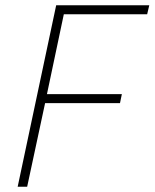

<svg xmlns="http://www.w3.org/2000/svg" viewBox="-20 -708 586 728"><path d="M47 0 193 -688H546L538 -654H222L158 -351H442L435 -317H151L83 0Z"/></svg>

Font: Saira Semi Condensed Thin
Style: Italic
Weight: 100
Width: 4
Italic angle: -12°
Designer: Hector Gatti with collaboration of the Omnibus-Type team
Foundry: Omnibus-Type
Version: Version 1.001; ttfautohint (v1.8)